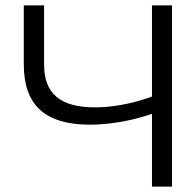

<svg xmlns="http://www.w3.org/2000/svg" viewBox="-20 -690 724 710"><path d="M68 -670V-452C68 -301 147 -229 312 -229C379 -229 460 -241 542 -269V0H616V-670H542V-333C466 -305 392 -293 331 -293C203 -293 143 -344 143 -451V-670Z"/></svg>

Font: LT Wave Text Light
Style: Regular
Weight: 300
Designer: Daniel Lyons
Version: Version 2.5 (Glyphs App)